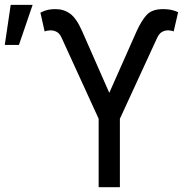

<svg xmlns="http://www.w3.org/2000/svg" viewBox="-55 -775 779 795"><path d="M353.5 0V-283.2L201.2 -616.2Q193.4 -634.8 181.9 -641.8Q170.4 -648.9 154.3 -649.4Q147.9 -648.9 140.9 -647.9Q133.8 -647 129.9 -644.5L112.3 -722.7Q129.4 -731.4 143.6 -734.4Q157.7 -737.3 174.8 -737.3Q209.5 -737.3 235.8 -718Q262.2 -698.7 286.1 -643.6L397.5 -390.6L509.8 -643.6Q529.8 -688.5 552 -712.9Q574.2 -737.3 620.1 -737.3Q637.2 -737.3 651.6 -734.6Q666 -731.9 682.6 -724.6L664.1 -644.5Q661.1 -647 654.5 -647.9Q647.9 -648.9 640.6 -649.4Q625.5 -648.9 614.3 -641.8Q603 -634.8 594.7 -616.2L441.4 -283.2V0ZM-35.2 -588.9 -10.7 -754.9H80.1L23.4 -588.9Z"/></svg>

Font: Inter Tight
Style: Regular
Weight: 400
Designer: Rasmus Andersson
Foundry: rsms
Version: Version 3.002